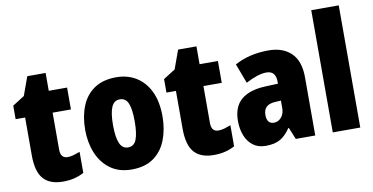

<svg xmlns="http://www.w3.org/2000/svg" viewBox="-74 -963 2286 1176"><g transform="rotate(-10 1069.0 -375.0)"><path d="M287 -133Q305 -133 324 -138.5Q343 -144 364 -152V-21Q336 -6 304.5 2Q273 10 233 10Q152 10 112 -35Q72 -80 72 -182V-417H13V-501L87 -548L129 -664H243V-553H357V-417H243V-187Q243 -133 287 -133Z M902 -278Q902 -201 877.5 -135Q853 -69 799.5 -29.5Q746 10 661 10Q582 10 528.5 -29Q475 -68 448 -133.5Q421 -199 421 -278Q421 -361 447 -425.5Q473 -490 527 -526.5Q581 -563 663 -563Q734 -563 788 -529.5Q842 -496 872 -432.5Q902 -369 902 -278ZM594 -277Q594 -203 610 -165Q626 -127 662 -127Q699 -127 714 -165Q729 -203 729 -278Q729 -352 714 -389Q699 -426 662 -426Q626 -426 610 -389Q594 -352 594 -277Z M1225 -133Q1243 -133 1262 -138.5Q1281 -144 1302 -152V-21Q1274 -6 1242.5 2Q1211 10 1171 10Q1090 10 1050 -35Q1010 -80 1010 -182V-417H951V-501L1025 -548L1067 -664H1181V-553H1295V-417H1181V-187Q1181 -133 1225 -133Z M1611 -563Q1700 -563 1751.5 -513Q1803 -463 1803 -363V0H1682L1652 -73H1648Q1619 -30 1585 -10Q1551 10 1494 10Q1447 10 1415.5 -14Q1384 -38 1368 -78.5Q1352 -119 1352 -169Q1352 -258 1404 -301.5Q1456 -345 1555 -349L1633 -352V-364Q1633 -432 1575 -432Q1523 -432 1446 -391L1400 -513Q1443 -537 1496 -550Q1549 -563 1611 -563ZM1599 -245Q1524 -242 1524 -177Q1524 -121 1568 -121Q1595 -121 1614 -143Q1633 -165 1633 -200V-247Z M2083 0H1912V-760H2083Z"/></g></svg>

Font: Noto Sans Lao Condensed Black
Style: Regular
Weight: 900
Width: 3
Designer: Monotype Design Team
Foundry: Monotype Imaging Inc.
Version: Version 2.003; ttfautohint (v1.8.4.7-5d5b)